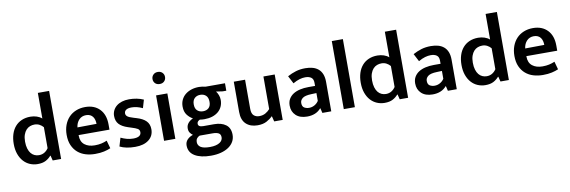

<svg xmlns="http://www.w3.org/2000/svg" viewBox="-62 -1227 5875 1978"><g transform="rotate(-10 2876.0 -238.5)"><path d="M372 -712H490V0H402L389 -52H385Q362 -25 329 -7.5Q296 10 244 10Q202 10 164 -6Q126 -22 97.5 -53.5Q69 -85 52.5 -131Q36 -177 36 -237Q36 -293 50.5 -338.5Q65 -384 93 -416.5Q121 -449 161.5 -466.5Q202 -484 253 -484Q288 -484 319.5 -473.5Q351 -463 372 -444ZM372 -353Q355 -373 332 -385Q309 -397 281 -397Q256 -397 233.5 -388.5Q211 -380 193.5 -361Q176 -342 165.5 -312Q155 -282 155 -240Q155 -198 164.5 -167Q174 -136 190 -116.5Q206 -97 227.5 -87.5Q249 -78 273 -78Q306 -78 331 -93.5Q356 -109 372 -134Z M1033 -211H710V-207Q710 -142 750.5 -110Q791 -78 857 -78Q896 -78 926.5 -85Q957 -92 985 -104L1008 -21Q979 -8 939 1Q899 10 846 10Q793 10 746.5 -4Q700 -18 665 -48Q630 -78 609.5 -124Q589 -170 589 -234Q589 -290 606 -336Q623 -382 654 -415Q685 -448 729 -466Q773 -484 826 -484Q921 -484 977 -426Q1033 -368 1033 -265ZM912 -293Q912 -314 907 -333.5Q902 -353 891 -368Q880 -383 862.5 -391.5Q845 -400 821 -400Q776 -400 747 -370Q718 -340 712 -291Z M1411 -369Q1352 -397 1296 -397Q1259 -397 1239.5 -384Q1220 -371 1220 -348Q1220 -329 1236 -315.5Q1252 -302 1300 -288L1330 -279Q1394 -260 1426.5 -227Q1459 -194 1459 -140Q1459 -71 1407 -30.5Q1355 10 1265 10Q1168 10 1104 -22L1130 -110Q1159 -96 1191.5 -87Q1224 -78 1259 -78Q1342 -78 1342 -131Q1342 -155 1322.5 -167Q1303 -179 1256 -193L1225 -203Q1163 -223 1133.5 -255.5Q1104 -288 1104 -341Q1104 -372 1117 -398.5Q1130 -425 1153.5 -444Q1177 -463 1210.5 -473.5Q1244 -484 1285 -484Q1326 -484 1364.5 -476.5Q1403 -469 1436 -454Z M1567 0V-475H1685V0ZM1626 -584Q1595 -584 1577.5 -602Q1560 -620 1560 -647Q1560 -673 1578 -691.5Q1596 -710 1626 -710Q1655 -710 1673 -692Q1691 -674 1691 -647Q1691 -620 1673 -602Q1655 -584 1626 -584Z M1816 -314Q1816 -353 1831 -384.5Q1846 -416 1873 -438Q1900 -460 1936.5 -472Q1973 -484 2017 -484Q2033 -484 2051 -481.5Q2069 -479 2085 -475H2288V-397H2250L2182 -407Q2196 -389 2205.5 -364.5Q2215 -340 2215 -314Q2215 -276 2201 -245Q2187 -214 2160.5 -192Q2134 -170 2097.5 -158.5Q2061 -147 2016 -147Q1988 -147 1968 -151Q1938 -138 1938 -113Q1938 -79 1991 -79H2103Q2181 -79 2227 -44.5Q2273 -10 2273 61Q2273 100 2255 132Q2237 164 2203.5 187Q2170 210 2123 222.5Q2076 235 2018 235Q1911 235 1849 197.5Q1787 160 1787 88Q1787 53 1809.5 28.5Q1832 4 1870 -9Q1854 -20 1841.5 -37.5Q1829 -55 1829 -83Q1829 -115 1848.5 -138.5Q1868 -162 1900 -176Q1867 -193 1841.5 -226.5Q1816 -260 1816 -314ZM1937 11Q1918 19 1907 34Q1896 49 1896 71Q1896 106 1925.5 125.5Q1955 145 2022 145Q2058 145 2083.5 138.5Q2109 132 2125.5 121Q2142 110 2149.5 96Q2157 82 2157 67Q2157 35 2135 23Q2113 11 2072 11ZM2098 -314Q2098 -359 2075 -380.5Q2052 -402 2016 -402Q1979 -402 1956 -380Q1933 -358 1933 -316Q1933 -272 1956.5 -251Q1980 -230 2016 -230Q2053 -230 2075.5 -251Q2098 -272 2098 -314Z M2690 -475H2808V0H2719L2705 -55H2701Q2678 -31 2640 -10.5Q2602 10 2545 10Q2470 10 2425 -32Q2380 -74 2380 -158V-475H2498V-170Q2498 -121 2520.5 -100.5Q2543 -80 2578 -80Q2615 -80 2642.5 -95.5Q2670 -111 2690 -134Z M2941 -433Q2985 -457 3030 -470.5Q3075 -484 3129 -484Q3171 -484 3205 -474.5Q3239 -465 3264 -444Q3289 -423 3302.5 -389.5Q3316 -356 3316 -308V0H3223L3211 -50H3208Q3157 10 3063 10Q2988 10 2946 -29.5Q2904 -69 2904 -132Q2904 -172 2921 -201Q2938 -230 2967.5 -249Q2997 -268 3038 -277.5Q3079 -287 3127 -287H3197V-320Q3197 -359 3174 -375.5Q3151 -392 3112 -392Q3084 -392 3052.5 -383Q3021 -374 2983 -352ZM3198 -212 3144 -210Q3078 -208 3052 -187.5Q3026 -167 3026 -138Q3026 -101 3048 -88Q3070 -75 3099 -75Q3128 -75 3154.5 -89.5Q3181 -104 3198 -130Z M3447 0V-712H3563V0Z M4002 -712H4120V0H4032L4019 -52H4015Q3992 -25 3959 -7.5Q3926 10 3874 10Q3832 10 3794 -6Q3756 -22 3727.5 -53.5Q3699 -85 3682.5 -131Q3666 -177 3666 -237Q3666 -293 3680.5 -338.5Q3695 -384 3723 -416.5Q3751 -449 3791.5 -466.5Q3832 -484 3883 -484Q3918 -484 3949.5 -473.5Q3981 -463 4002 -444ZM4002 -353Q3985 -373 3962 -385Q3939 -397 3911 -397Q3886 -397 3863.5 -388.5Q3841 -380 3823.5 -361Q3806 -342 3795.5 -312Q3785 -282 3785 -240Q3785 -198 3794.5 -167Q3804 -136 3820 -116.5Q3836 -97 3857.5 -87.5Q3879 -78 3903 -78Q3936 -78 3961 -93.5Q3986 -109 4002 -134Z M4254 -433Q4298 -457 4343 -470.5Q4388 -484 4442 -484Q4484 -484 4518 -474.5Q4552 -465 4577 -444Q4602 -423 4615.5 -389.5Q4629 -356 4629 -308V0H4536L4524 -50H4521Q4470 10 4376 10Q4301 10 4259 -29.5Q4217 -69 4217 -132Q4217 -172 4234 -201Q4251 -230 4280.5 -249Q4310 -268 4351 -277.5Q4392 -287 4440 -287H4510V-320Q4510 -359 4487 -375.5Q4464 -392 4425 -392Q4397 -392 4365.5 -383Q4334 -374 4296 -352ZM4511 -212 4457 -210Q4391 -208 4365 -187.5Q4339 -167 4339 -138Q4339 -101 4361 -88Q4383 -75 4412 -75Q4441 -75 4467.5 -89.5Q4494 -104 4511 -130Z M5056 -712H5174V0H5086L5073 -52H5069Q5046 -25 5013 -7.5Q4980 10 4928 10Q4886 10 4848 -6Q4810 -22 4781.5 -53.5Q4753 -85 4736.5 -131Q4720 -177 4720 -237Q4720 -293 4734.5 -338.5Q4749 -384 4777 -416.5Q4805 -449 4845.5 -466.5Q4886 -484 4937 -484Q4972 -484 5003.5 -473.5Q5035 -463 5056 -444ZM5056 -353Q5039 -373 5016 -385Q4993 -397 4965 -397Q4940 -397 4917.5 -388.5Q4895 -380 4877.5 -361Q4860 -342 4849.5 -312Q4839 -282 4839 -240Q4839 -198 4848.5 -167Q4858 -136 4874 -116.5Q4890 -97 4911.5 -87.5Q4933 -78 4957 -78Q4990 -78 5015 -93.5Q5040 -109 5056 -134Z M5717 -211H5394V-207Q5394 -142 5434.5 -110Q5475 -78 5541 -78Q5580 -78 5610.5 -85Q5641 -92 5669 -104L5692 -21Q5663 -8 5623 1Q5583 10 5530 10Q5477 10 5430.5 -4Q5384 -18 5349 -48Q5314 -78 5293.5 -124Q5273 -170 5273 -234Q5273 -290 5290 -336Q5307 -382 5338 -415Q5369 -448 5413 -466Q5457 -484 5510 -484Q5605 -484 5661 -426Q5717 -368 5717 -265ZM5596 -293Q5596 -314 5591 -333.5Q5586 -353 5575 -368Q5564 -383 5546.5 -391.5Q5529 -400 5505 -400Q5460 -400 5431 -370Q5402 -340 5396 -291Z"/></g></svg>

Font: Mukta Mahee SemiBold
Style: Regular
Weight: 600
Designer: Shuchita Grover, Noopur Datye, Girish Dalvi, Yashodeep Gholap
Foundry: Ek Type
Version: Version 2.538;PS 1.000;hotconv 16.6.51;makeotf.lib2.5.65220;